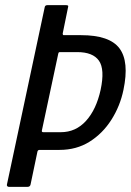

<svg xmlns="http://www.w3.org/2000/svg" viewBox="-20 -728 510 748"><path d="M461 -378Q448 -315 414 -261.5Q380 -208 329 -176Q278 -144 212 -144H134Q128 -144 126 -138L99 -9Q97 0 87 0H15Q11 0 8.5 -2.5Q6 -5 7 -9L154 -699Q155 -708 165 -708H236Q242 -708 244.5 -706.5Q247 -705 245 -699L225 -601Q224 -598 224.5 -595Q225 -592 227 -591H296Q407 -591 445.5 -539.5Q484 -488 461 -378ZM372 -378Q389 -458 365.5 -491.5Q342 -525 281 -525H214Q211 -525 209.5 -524Q208 -523 207 -519L143 -219Q142 -213 149 -213H217Q275 -213 315 -257Q355 -301 372 -378Z"/></svg>

Font: Glory Medium
Style: Italic
Weight: 500
Italic angle: -12°
Version: Version 1.011